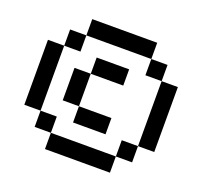

<svg xmlns="http://www.w3.org/2000/svg" viewBox="-135 -855 1171 1111"><g transform="rotate(20 450.0 -300.0)"><path d="M650 100H250V0H150V-100H50V-500H150V-600H250V-700H650V-600H750V-500H850V-100H750V0H650ZM250 0H650V-100H750V-500H650V-600H250V-500H150V-100H250ZM550 -100H350V-200H250V-400H350V-500H550V-400H350V-200H550Z"/></g></svg>

Font: Matrix Sans
Style: Regular
Weight: 400
Designer: Brad Neil
Version: Version 1.100